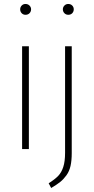

<svg xmlns="http://www.w3.org/2000/svg" viewBox="-20 -754 474 971"><path d="M108.9 -733.9Q121.1 -733.9 129.2 -725.8Q137.2 -717.8 137.2 -707Q137.2 -695.3 129.4 -687.3Q121.6 -679.2 108.9 -679.2Q97.2 -679.2 89.6 -687.3Q82 -695.3 82 -707Q82 -717.8 89.6 -725.8Q97.2 -733.9 108.9 -733.9ZM325.2 -733.9Q337.4 -733.9 345.2 -726.1Q353 -718.3 353 -707Q353 -695.3 345.5 -687.3Q337.9 -679.2 325.2 -679.2Q313.5 -679.2 305.7 -687.3Q297.9 -695.3 297.9 -707Q297.9 -717.8 305.7 -725.8Q313.5 -733.9 325.2 -733.9ZM126 -520V0H91.8V-520ZM342.8 -520V20Q342.8 58.1 336.7 85.2Q330.6 112.3 315.9 132.6Q301.3 152.8 284.4 166.3Q267.6 179.7 238.8 196.8L226.1 172.9Q257.8 152.8 274.4 135.5Q291 118.2 300 90.3Q309.1 62.5 309.1 19V-520Z"/></svg>

Font: Fira Sans Compressed UltraLight
Style: Regular
Weight: 200
Width: 1
Designer: Carrois Corporate & Edenspiekermann AG
Foundry: Carrois Corporate GbR & Edenspiekermann AG
Version: Version 4.203;PS 004.203;hotconv 1.0.88;makeotf.lib2.5.64775